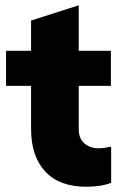

<svg xmlns="http://www.w3.org/2000/svg" viewBox="-20 -701 456 729"><path d="M402 -144V-7Q365 8 308 8Q205 8 151.5 -50Q98 -108 98 -211V-375H3V-508H98V-623L279 -681V-508H401V-375H279V-211Q279 -175 300.5 -156.5Q322 -138 354 -138Q372 -138 402 -144Z"/></svg>

Font: Muli Black
Style: Regular
Weight: 900
Designer: Vernon Adams
Foundry: Vernon Adams
Version: Version 2.001